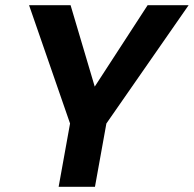

<svg xmlns="http://www.w3.org/2000/svg" viewBox="-20 -720 747 740"><path d="M206 0 250 -244 92 -700H252L352 -363L332 -366L549 -700H707L390 -244L346 0Z"/></svg>

Font: DM Sans 18pt ExtraBold
Style: Italic
Weight: 800
Italic angle: -10°
Designer: Colophon Foundry, Jonny Pinhorn
Foundry: Colophon Foundry
Version: Version 4.004;gftools[0.9.30]